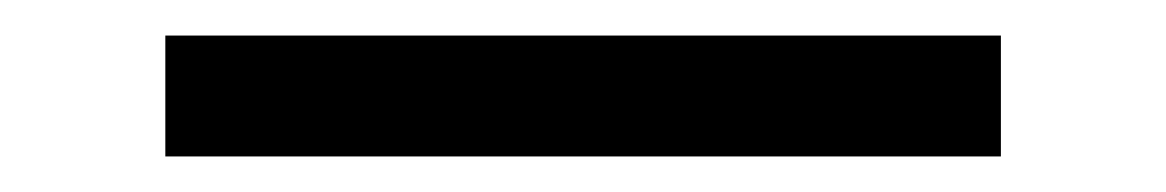

<svg xmlns="http://www.w3.org/2000/svg" viewBox="-20 -352 656 108"><path d="M73 -332H543V-264H73Z"/></svg>

Font: Overpass Mono Light
Style: Regular
Weight: 300
Monospace: yes
Designer: Delve Withrington, Dave Bailey
Foundry: Delve Fonts
Version: Version 1.000;DELV;Overpass